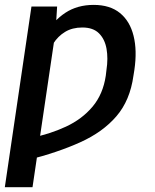

<svg xmlns="http://www.w3.org/2000/svg" viewBox="-21 -573 644 796"><path d="M209.5 -444.3 113.8 203.1H-1L109.4 -545.9H215.8ZM168.9 -323.2 112.3 -291Q132.8 -369.6 166.5 -428.5Q200.2 -487.3 250 -520Q299.8 -552.7 367.2 -552.7Q435.1 -552.7 476.3 -519Q517.6 -485.4 532.7 -424.6Q547.9 -363.8 536.1 -283.2L532.2 -258.8Q518.1 -156.7 461.7 -91.1Q405.3 -25.4 311.8 16.8Q218.3 59.1 92.8 90.8L102.5 0Q185.1 -16.6 252.2 -47.9Q319.3 -79.1 362.8 -130.9Q406.2 -182.6 417.5 -258.8L420.4 -283.2Q427.7 -330.6 420.7 -370.6Q413.6 -410.6 389.4 -434.8Q365.2 -459 320.3 -459Q278.8 -459 249 -440.9Q219.2 -422.9 199.7 -392.1Q180.2 -361.3 168.9 -323.2Z"/></svg>

Font: Inter Tight Medium
Style: Italic
Weight: 500
Italic angle: -9.39999°
Designer: Rasmus Andersson
Foundry: rsms
Version: Version 3.004